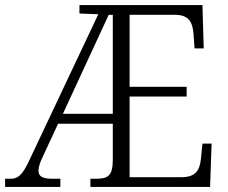

<svg xmlns="http://www.w3.org/2000/svg" viewBox="-22 -734 894 754"><path d="M-2 0H215V-32H183C146 -32 129 -41 129 -64C129 -77 135 -97 148 -123L206 -248H421V-108C421 -41 401 -32 352 -32H333V0H803L809 -170H773L767 -110C762 -64 746 -38 689 -38H487V-355H711V-393H487V-676H666C717 -675 734 -651 738 -601L742 -544H778L773 -714H290V-681L364 -678L91 -100C66 -47 48 -32 20 -32H-2ZM225 -287 405 -676H421V-287Z"/></svg>

Font: Noto Serif Devanagari SemiCondensed Light
Style: Regular
Weight: 300
Width: 4
Designer: Universal Thirst, Indian Type Foundry and the Monotype Design Team
Foundry: Monotype Imaging Inc.
Version: Version 2.004